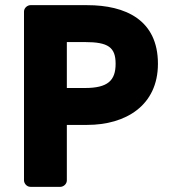

<svg xmlns="http://www.w3.org/2000/svg" viewBox="-20 -699 689 744"><path d="M73 0C73 11 83 25 98 25H214C225 25 239 15 239 0V-215H318C467 -215 592 -290 592 -452C592 -622 466 -679 318 -679H98C87 -679 73 -669 73 -654ZM239 -358V-536H309C399 -536 428 -516 428 -452C428 -387 398 -358 309 -358Z"/></svg>

Font: Falling Sky
Style: Blk
Weight: 900
Designer: Paul D. Hunt
Foundry: Adobe Systems Incorporated
Version: Version 1.02